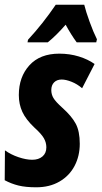

<svg xmlns="http://www.w3.org/2000/svg" viewBox="-25 -786 432 816"><path d="M-5 -20 -4 -147Q21 -129 53.5 -118Q86 -107 112 -107Q139 -107 155.5 -121Q172 -135 172 -160Q172 -180 161.5 -198.5Q151 -217 121 -244Q85 -278 70 -310.5Q55 -343 55 -382Q55 -459 100 -508.5Q145 -558 227 -558Q271 -558 310 -546Q349 -534 377 -514L324 -411Q303 -429 279 -438.5Q255 -448 237 -448Q217 -448 205 -436Q193 -424 193 -403Q193 -385 202 -369.5Q211 -354 241 -327Q280 -292 297 -260Q314 -228 314 -175Q314 -123 292 -81Q270 -39 228 -14.5Q186 10 129 10Q84 10 53.5 2.5Q23 -5 -5 -20ZM94 -617Q157 -685 212 -766H333Q340 -737 356 -693Q372 -649 387 -619L384 -606H301Q278 -637 254 -681Q213 -634 178 -606H92Z"/></svg>

Font: Noto Sans Display Ex Bold Cond
Style: Italic
Weight: 800
Width: 3
Italic angle: -12°
Designer: Monotype Design team
Foundry: Monotype Imaging Inc.
Version: Version 1.000